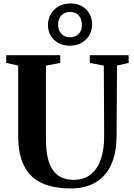

<svg xmlns="http://www.w3.org/2000/svg" viewBox="-20 -1054 754 1082"><path d="M380.5 8Q281.5 8 215.2 -22.5Q149 -53 115.8 -119Q82.5 -185 82.5 -290V-684.5L15 -699.5V-743H319.5V-699.5L239 -684V-269Q239 -207.5 249.2 -164Q259.5 -120.5 279.8 -93Q300 -65.5 329.2 -53Q358.5 -40.5 396.5 -40.5Q451 -40.5 489 -69.2Q527 -98 547 -153Q567 -208 567 -287L565 -684L486 -699.5V-743H705V-699.5L639.5 -684.5L637 -292Q637 -211 617.5 -153.8Q598 -96.5 563 -60.8Q528 -25 481.2 -8.5Q434.5 8 380.5 8ZM373 -796.5Q318.5 -796.5 284.2 -830Q250 -863.5 250.5 -914Q251 -967 286.8 -1000.8Q322.5 -1034.5 378.5 -1034.5Q432 -1034.5 465.5 -1000.8Q499 -967 499 -916.5Q498.5 -864 463.2 -830.2Q428 -796.5 373 -796.5ZM374.5 -844Q405.5 -844 423.5 -863Q441.5 -882 441.5 -914Q441.5 -945.5 424.5 -966Q407.5 -986.5 375 -986.5Q344.5 -986.5 326 -967.2Q307.5 -948 307.5 -915.5Q307.5 -884.5 325 -864.2Q342.5 -844 374.5 -844Z"/></svg>

Font: Merriweather 72pt
Style: Bold
Weight: 700
Version: Version 2.100